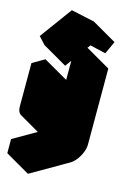

<svg xmlns="http://www.w3.org/2000/svg" viewBox="-208 -1050 894 1317"><g transform="rotate(15 238.5 -391.0)"><path d="M217 -90Q182 -70 156 -85Q130 -100 130 -140V-450L217 -500V-190L390 -290V-600L476 -650V-110Q476 -84 464 -54Q452 -24 432.5 1.5Q413 27 390 40L130 190V90L390 -60V-290Q390 -264 378 -234Q366 -204 346 -178.5Q326 -153 303 -140ZM317 -772 185 -592 138 -644 304 -872 470 -836 429 -746ZM390 -290V-60L217 -160V-390ZM390 -60 130 90 -43 -10 217 -160ZM130 90V190L-43 90V-10ZM476 -650 390 -600 217 -700 303 -750ZM390 -600V-290L217 -390V-700ZM470 -836 304 -872 131 -972 297 -936ZM390 -290 217 -190 43 -290 217 -390ZM217 -500 130 -450 -43 -550 43 -600ZM304 -872 138 -644 -36 -744 131 -972ZM138 -644 185 -592 12 -692 -36 -744ZM130 -450V-140Q130 -100 156 -85L-17 -185Q-43 -200 -43 -240V-550Z"/></g></svg>

Font: Nabla Normal
Style: Regular
Weight: 400
Designer: Arthur Reinders Folmer
Version: Version 1.000